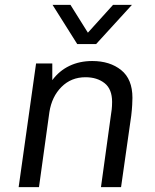

<svg xmlns="http://www.w3.org/2000/svg" viewBox="-20 -773 640 793"><path d="M57 0 129 -511H196V-442Q225 -481 267 -501Q309 -521 361 -521Q434 -521 480.5 -483.5Q527 -446 527 -369Q527 -359 526 -339.5Q525 -320 522 -295L480 0H397L439 -304Q442 -322 442.5 -335Q443 -348 443 -352Q443 -405 412 -429.5Q381 -454 333 -454Q274 -454 234 -414Q194 -374 184 -310L141 0ZM525 -753 377 -591H299L197 -753H271L343 -638L447 -753Z"/></svg>

Font: Chivo Mono Medium Light
Style: Italic
Weight: 300
Italic angle: -8.05°
Monospace: yes
Version: Version 1.008